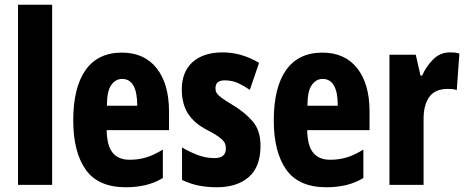

<svg xmlns="http://www.w3.org/2000/svg" viewBox="-20 -780 1971 810"><path d="M200 0H56V-760H200Z M494 -558Q589 -558 641 -492Q693 -426 693 -310V-231H430Q431 -166 455 -136Q479 -106 527 -106Q564 -106 597 -116Q630 -126 667 -149V-29Q632 -8 593.5 1Q555 10 511 10Q394 10 341.5 -64.5Q289 -139 289 -272Q289 -411 341 -484.5Q393 -558 494 -558ZM495 -447Q468 -447 449.5 -421.5Q431 -396 431 -334H559Q559 -447 495 -447Z M1079 -165Q1079 -76 1029.5 -33Q980 10 894 10Q855 10 819 3Q783 -4 748 -21V-158Q776 -141 811.5 -127Q847 -113 885 -113Q933 -113 933 -154Q933 -165 929 -175Q925 -185 908.5 -198.5Q892 -212 853 -232Q799 -260 773 -301Q747 -342 747 -403Q747 -477 792.5 -518Q838 -559 920 -559Q998 -559 1073 -515L1034 -401Q1009 -418 984 -429.5Q959 -441 928 -441Q889 -441 889 -408Q889 -397 893.5 -388.5Q898 -380 914 -368Q930 -356 965 -335Q1013 -306 1046 -268Q1079 -230 1079 -165Z M1340 -558Q1435 -558 1487 -492Q1539 -426 1539 -310V-231H1276Q1277 -166 1301 -136Q1325 -106 1373 -106Q1410 -106 1443 -116Q1476 -126 1513 -149V-29Q1478 -8 1439.5 1Q1401 10 1357 10Q1240 10 1187.5 -64.5Q1135 -139 1135 -272Q1135 -411 1187 -484.5Q1239 -558 1340 -558ZM1341 -447Q1314 -447 1295.5 -421.5Q1277 -396 1277 -334H1405Q1405 -447 1341 -447Z M1878 -559Q1886 -559 1895 -558.5Q1904 -558 1918 -554L1907 -400Q1899 -403 1888.5 -404Q1878 -405 1869 -405Q1816 -405 1791.5 -371.5Q1767 -338 1767 -279V0H1623V-549H1734L1754 -461H1761Q1776 -497 1806 -528Q1836 -559 1878 -559Z"/></svg>

Font: Noto Sans Sinhala ExtraCondensed ExtraBold
Style: Regular
Weight: 800
Width: 2
Designer: Jelle Bosma - Monotype Design Team
Foundry: Monotype Imaging Inc.
Version: Version 2.006; ttfautohint (v1.8.4.7-5d5b)